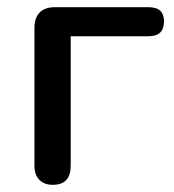

<svg xmlns="http://www.w3.org/2000/svg" viewBox="-20 -508 485 535"><path d="M127 7Q103 7 89.5 -7Q76 -21 76 -46V-431Q76 -458 90.5 -473Q105 -488 133 -488H393Q416 -488 426.5 -478Q437 -468 437 -448Q437 -428 426.5 -417.5Q416 -407 393 -407H177V-46Q177 7 127 7Z"/></svg>

Font: Nunito SemiBold
Style: Regular
Weight: 600
Designer: Vernon Adams
Foundry: Vernon Adams
Version: Version 3.602